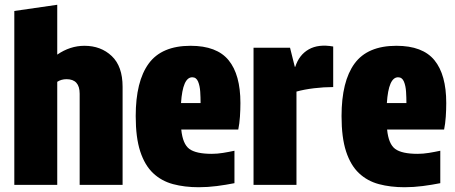

<svg xmlns="http://www.w3.org/2000/svg" viewBox="-20 -775 1906 805"><path d="M220 -546Q274 -583 334 -583Q403 -583 448.5 -540Q494 -497 494 -411V0H314V-382Q314 -443 259 -443Q237 -443 220 -432V0H40V-729L220 -755Z M813 10Q754 10 705.5 -3Q657 -16 622 -49Q587 -82 568 -140Q549 -198 549 -288Q549 -434 603.5 -508.5Q658 -583 779 -583Q889 -583 938.5 -522.5Q988 -462 988 -343Q988 -315 986 -285.5Q984 -256 979 -232H740Q746 -171 774 -150.5Q802 -130 868 -130Q891 -130 915.5 -134Q940 -138 963 -143V-7Q928 0 889.5 5Q851 10 813 10ZM786 -451Q746 -451 739 -343H821Q821 -365 819.5 -390Q818 -415 810.5 -433Q803 -451 786 -451Z M1043 0V-575H1196L1216 -495H1218Q1234 -545 1274.5 -568Q1315 -591 1377 -580V-410Q1338 -410 1296.5 -405Q1255 -400 1223 -391V0Z M1676 10Q1617 10 1568.5 -3Q1520 -16 1485 -49Q1450 -82 1431 -140Q1412 -198 1412 -288Q1412 -434 1466.5 -508.5Q1521 -583 1642 -583Q1752 -583 1801.5 -522.5Q1851 -462 1851 -343Q1851 -315 1849 -285.5Q1847 -256 1842 -232H1603Q1609 -171 1637 -150.5Q1665 -130 1731 -130Q1754 -130 1778.5 -134Q1803 -138 1826 -143V-7Q1791 0 1752.5 5Q1714 10 1676 10ZM1649 -451Q1609 -451 1602 -343H1684Q1684 -365 1682.5 -390Q1681 -415 1673.5 -433Q1666 -451 1649 -451Z"/></svg>

Font: Protest Strike
Style: Regular
Weight: 400
Designer: Octavio Pardo
Foundry: Ashler Design
Version: Version 2.005; ttfautohint (v1.8.4.7-5d5b)